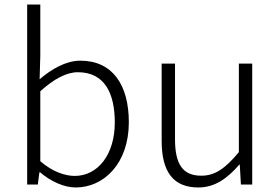

<svg xmlns="http://www.w3.org/2000/svg" viewBox="-20 -815 1232 848"><path d="M314 13C439 13 549 -93 549 -275C549 -440 477 -547 335 -547C271 -547 208 -510 155 -465L158 -568V-795H100V0H147L154 -54H157C205 -13 264 13 314 13ZM310 -38C270 -38 213 -55 158 -103V-412C218 -466 273 -496 324 -496C442 -496 487 -403 487 -274C487 -132 412 -38 310 -38Z M856 13C930 13 985 -28 1037 -88H1039L1044 0H1094V-534H1035V-143C975 -71 930 -39 869 -39C787 -39 753 -90 753 -200V-534H694V-193C694 -55 746 13 856 13Z"/></svg>

Font: Noto Sans HK Light
Style: Regular
Weight: 300
Designer: Ryoko NISHIZUKA 西塚涼子 (kana, bopomofo & ideographs); Paul D. Hunt (Latin, Greek & Cyrillic); Sandoll Communications 산돌커뮤니
Foundry: Adobe
Version: Version 2.004;hotconv 1.0.118;makeotfexe 2.5.65603